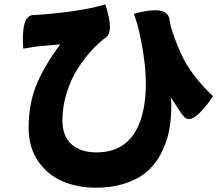

<svg xmlns="http://www.w3.org/2000/svg" viewBox="-20 -801 1040 892"><path d="M88 -575Q77 -731 135 -731Q216 -735 318 -749Q420 -764 469 -781Q514 -647 466 -623Q436 -600 404 -565Q373 -531 341 -482Q310 -434 290 -370Q270 -307 270 -242Q270 -168 313 -130Q356 -93 428 -93Q588 -93 637 -255Q686 -418 618 -689Q616 -697 610 -713L602 -737Q755 -779 767 -713Q773 -660 819 -556Q865 -452 970 -354Q873 -213 835 -259Q825 -267 775 -347Q778 -279 770 -220Q762 -161 737 -106Q713 -52 673 -13Q634 25 570 48Q507 71 425 71Q341 71 272 42Q203 13 158 -51Q113 -116 113 -207Q113 -315 148 -404Q184 -493 260 -595L150 -585L88 -575Z"/></svg>

Font: Swei Half Moon CJK SC
Style: Black
Weight: 900
Version: Version 2.071